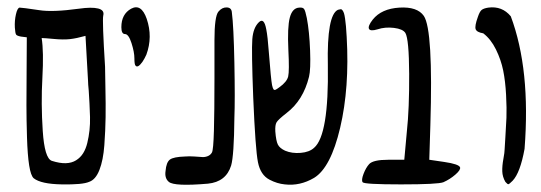

<svg xmlns="http://www.w3.org/2000/svg" viewBox="-20 -753 1493 530"><path d="M223 -530 216 -654Q191 -647 173 -645Q155 -643 128.5 -645.5Q102 -648 95 -648Q101 -610 97 -538.5Q93 -467 98 -391.5Q103 -316 123 -309Q145 -302 161.5 -302.5Q178 -303 190 -310.5Q202 -318 209.5 -330Q217 -342 221 -358.5Q225 -375 227 -393Q229 -411 228.5 -430Q228 -449 227 -467.5Q226 -486 225 -502Q223 -522 223 -530ZM73 -261Q65 -268 60.5 -296.5Q56 -325 54.5 -374.5Q53 -424 53 -462.5Q53 -501 53.5 -564.5Q54 -628 54 -650L38 -652Q27 -654 24.5 -657.5Q22 -661 21 -677Q20 -696 24 -713.5Q28 -731 34 -732Q41 -732 88 -725Q125 -719 198 -729Q233 -734 251 -729.5Q269 -725 265 -710Q262 -697 270 -569Q270 -554 271 -510Q272 -466 271.5 -429.5Q271 -393 268 -352Q265 -311 254.5 -284Q244 -257 226 -251Q208 -243 150.5 -244Q93 -245 73 -261Z M354 -572Q351 -575 351 -592Q351 -609 343 -634Q335 -659 325 -659Q315 -659 315 -678Q315 -714 342 -729Q370 -744 385 -701Q402 -651 384 -602Q379 -591 373 -582Q360 -564 354 -572Z M446 -251Q434 -261 437 -281Q439 -305 449 -312.5Q459 -320 491 -321Q502 -322 516.5 -321Q531 -320 538.5 -319.5Q546 -319 553.5 -322Q561 -325 565 -332Q569 -339 570.5 -392Q572 -445 572 -536Q572 -627 572 -642Q572 -708 583 -721Q593 -733 606 -732.5Q619 -732 620 -719Q625 -681 627 -579Q629 -477 627 -428Q626 -323 618 -296Q604 -251 554 -246Q461 -238 446 -251Z M766 -244Q745 -246 724 -257Q699 -270 692 -305.5Q685 -341 679 -484Q674 -613 676.5 -645Q679 -677 695 -692Q709 -705 715 -672Q719 -652 722 -610Q728 -533 731 -518Q733 -509 735 -506.5Q737 -504 740 -505Q743 -506 751 -512Q772 -527 775.5 -542Q779 -557 776 -615Q773 -678 780 -704.5Q787 -731 806 -732Q816 -733 819.5 -728Q823 -723 827 -703Q834 -666 836 -613.5Q838 -561 833 -541Q817 -476 771 -441Q748 -423 743.5 -415.5Q739 -408 740 -390Q742 -364 747 -354Q752 -344 767 -337Q786 -329 810 -331Q834 -333 847 -345Q888 -380 885 -573Q882 -712 913 -726Q917 -727 920 -727.5Q923 -728 925.5 -724.5Q928 -721 929.5 -716.5Q931 -712 932.5 -702Q934 -692 935 -680.5Q936 -669 937 -651Q945 -511 919 -400.5Q893 -290 847 -262Q808 -239 766 -244Z M999 -300Q1010 -312 1052 -312H1096L1103 -389Q1110 -453 1109.5 -549Q1109 -645 1099 -662Q1092 -673 1067.5 -676Q1043 -679 1022 -672Q1002 -666 998.5 -673.5Q995 -681 1009 -699Q1033 -729 1082.5 -732Q1132 -735 1150 -709Q1176 -670 1168 -408L1165 -312L1206 -306Q1247 -300 1250 -291Q1252 -284 1237 -271Q1222 -258 1204 -250Q1189 -244 1087 -244Q985 -244 981 -250Q977 -256 983.5 -273Q990 -290 999 -300Z M1375 -251Q1367 -265 1366.5 -280Q1366 -295 1369.5 -314Q1373 -333 1373 -341Q1373 -345 1375 -374Q1377 -403 1378 -428Q1379 -453 1377 -491Q1375 -529 1369 -558.5Q1363 -588 1349 -616.5Q1335 -645 1314 -661Q1296 -664 1293 -672.5Q1290 -681 1299 -706Q1304 -721 1309.5 -725.5Q1315 -730 1328 -732Q1366 -737 1390 -708Q1445 -561 1428 -342Q1416 -276 1395 -254Q1386 -245 1383.5 -244.5Q1381 -244 1375 -251Z"/></svg>

Font: Amit
Style: Regular
Weight: 400
Version: Version 1.1